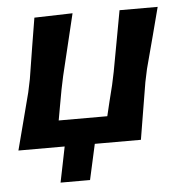

<svg xmlns="http://www.w3.org/2000/svg" viewBox="-48 -548 681 730"><g transform="rotate(-5 292.0 -183.0)"><path d="M5 0Q19 -53.5 32.2 -104.2Q45.5 -155 61.5 -217L72 -267Q83.5 -339.5 92 -391.8Q100.5 -444 109.5 -498L255.5 -502Q242.5 -447.5 229.5 -393.8Q216.5 -340 199 -267L188.5 -217Q182.5 -183 177.2 -154.8Q172 -126.5 167.5 -100.5H353Q359 -126.5 366 -154.8Q373 -183 381.5 -217L392 -266.5Q405.5 -339.5 415 -391.5Q424.5 -443.5 434.5 -498H580Q566 -444 552.2 -391.5Q538.5 -339 519 -266.5L508.5 -217Q498 -154.5 489.8 -104.5Q481.5 -54.5 472.5 0H296.5Q289 34.5 281.5 67.8Q274 101 266.5 135.5H154Q161 101.5 167.8 67.8Q174.5 34 181.5 0Z"/></g></svg>

Font: Commissioner Loud SemiBold
Style: Italic
Weight: 600
Italic angle: -12°
Designer: Kostas Bartsokas
Foundry: Kostas Bartsokas
Version: Version 1.000; ttfautohint (v1.8.3)